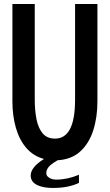

<svg xmlns="http://www.w3.org/2000/svg" viewBox="-20 -805 540 944"><path d="M240.7 119.1Q194.3 119.1 165.5 106Q130.9 90.3 130.9 58.1Q130.9 17.1 196.3 -23.4Q143.6 -37.6 109.1 -77.9Q74.7 -118.2 57.9 -177.2Q41 -236.3 41 -306.6V-785.2H150.9V-314.5Q150.9 -262.2 159.4 -218.8Q168 -175.3 189.7 -149.4Q211.4 -123.5 250.5 -123.5Q349.1 -123.5 349.1 -314.5V-785.2H459V-306.6Q459 -228.5 438.5 -164.3Q418 -100.1 374.8 -60.5Q331.5 -21 263.2 -17.1Q238.8 -2.4 228 6.8Q207.5 24.9 207.5 45.9Q207.5 60.1 221.7 68.8Q235.4 78.1 256.8 78.1Q311 78.1 368.2 54.2V94.2Q316.4 119.1 240.7 119.1Z"/></svg>

Font: BIZ UDGothic
Style: Bold
Weight: 700
Monospace: yes
Designer: TypeBank Co., Ltd.
Foundry: Morisawa Inc.
Version: Version 1.05